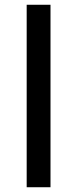

<svg xmlns="http://www.w3.org/2000/svg" viewBox="-20 -786 323 806"><path d="M92 0V-766H192V0Z"/></svg>

Font: Noto Sans Display ExtraCondensed SemiBold
Style: Regular
Weight: 600
Width: 2
Designer: Monotype Design Team
Foundry: Monotype Imaging Inc.
Version: Version 2.003